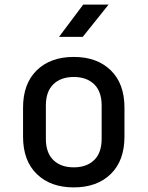

<svg xmlns="http://www.w3.org/2000/svg" viewBox="-20 -805 640 833"><path d="M300 8Q199 8 139.5 -50Q80 -108 80 -212V-338Q80 -442 139.5 -500Q199 -558 300 -558Q401 -558 460.5 -500Q520 -442 520 -338V-212Q520 -108 460.5 -50Q401 8 300 8ZM300 -79Q356 -79 388.5 -110.5Q421 -142 421 -203V-347Q421 -408 388.5 -439.5Q356 -471 300 -471Q244 -471 211.5 -439.5Q179 -408 179 -347V-203Q179 -142 211.5 -110.5Q244 -79 300 -79ZM236 -645 341 -785H451L339 -645Z"/></svg>

Font: JetBrainsMono NFM Medium
Style: Regular
Weight: 500
Monospace: yes
Designer: Philipp Nurullin, Konstantin Bulenkov
Foundry: JetBrains
Version: Version 2.304; ttfautohint (v1.8.4.7-5d5b);Nerd Fonts 3.3.0